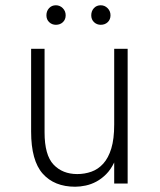

<svg xmlns="http://www.w3.org/2000/svg" viewBox="-20 -696 607 728"><path d="M413 0V-80Q400 -53 382.5 -35.5Q365 -18 345.5 -7.5Q326 3 305 7.5Q284 12 265 12Q186 12 142 -37.5Q98 -87 98 -197V-511H149V-194Q149 -108 183 -72Q217 -36 273 -36Q301 -36 326.5 -45Q352 -54 371.5 -75.5Q391 -97 402 -133Q413 -169 413 -224V-511H464V0ZM192 -602Q177 -602 166.5 -612Q156 -622 156 -638Q156 -654 166 -665Q176 -676 192 -676Q207 -676 218 -665Q229 -654 229 -638Q229 -622 218.5 -612Q208 -602 192 -602ZM362 -602Q347 -602 336.5 -612Q326 -622 326 -638Q326 -654 336 -665Q346 -676 362 -676Q377 -676 388 -665Q399 -654 399 -638Q399 -622 388.5 -612Q378 -602 362 -602Z"/></svg>

Font: Transpass ExtraLight
Style: Regular
Weight: 200
Designer: Delve Withrington
Foundry: Delve Fonts
Version: Version 1.001;December 18, 2019;FontCreator 12.0.0.2547 64-b